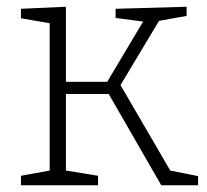

<svg xmlns="http://www.w3.org/2000/svg" viewBox="-20 -548 611 568"><path d="M42 0V-28L136 -45L127 -33V-488L134 -478L42 -494V-522L175 -528V-298L164 -306H307L293 -299L408 -492L412 -483L322 -495V-522L532 -528V-501L438 -484L455 -494L331 -287L332 -304L488 -36L476 -45L566 -27V0H457L297 -278L309 -270H164L175 -279V-33L166 -45L270 -28V0Z"/></svg>

Font: Bitter Thin Light
Style: Regular
Weight: 300
Version: Version 2.002